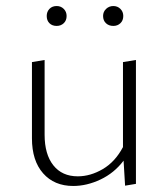

<svg xmlns="http://www.w3.org/2000/svg" viewBox="-20 -613 556 637"><path d="M168 -527Q153 -527 144 -536Q135 -545 135 -560Q135 -574 144 -583.5Q153 -593 168 -593Q182 -593 191.5 -583.5Q201 -574 201 -560Q201 -545 191.5 -536Q182 -527 168 -527ZM356 -527Q341 -527 331.5 -536Q322 -545 322 -560Q322 -574 332 -583.5Q342 -593 356 -593Q370 -593 379.5 -583.5Q389 -574 389 -560Q389 -545 379.5 -536Q370 -527 356 -527ZM388 -407 431 -414V-3L395 3L390 -80Q359 -39 313.5 -17.5Q268 4 223 4Q160 4 123 -38Q86 -80 86 -154V-407L128 -414V-166Q128 -101 157 -64.5Q186 -28 238 -28Q280 -28 321 -52Q362 -76 388 -125Z"/></svg>

Font: EauTestInfant Light
Style: Regular
Weight: 300
Designer: Christian Thalmann (Catharsis Fonts)
Version: Version 0.001;PS 000.001;hotconv 1.0.88;makeotf.lib2.5.64775